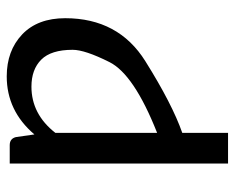

<svg xmlns="http://www.w3.org/2000/svg" viewBox="-86 -472 727 596"><g transform="rotate(-90 278.0 -173.5)"><path d="M307.6 -439.9Q222.2 -439.9 164.1 -365.7V-49.8Q345.7 -121.6 383.8 -197.8Q421.9 -273.9 421.9 -312Q421.9 -378.9 391.4 -409.4Q360.8 -439.9 307.6 -439.9ZM339.4 -516.6Q418.9 -516.6 469.5 -468.8Q520 -420.9 520 -335Q520 -169.9 386.7 -86.4Q253.4 -2.9 164.1 28.3V170.4H68.8V-507.3H126Q146 -507.3 150.9 -488.3L159.2 -430.7Q232.4 -516.6 339.4 -516.6Z"/></g></svg>

Font: Lato-Medium
Style: Regular
Weight: 500
Designer: Lukasz Dziedzic
Foundry: tyPoland Lukasz Dziedzic
Version: Version 2.006; 2014-01-15